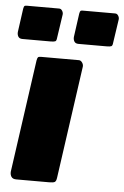

<svg xmlns="http://www.w3.org/2000/svg" viewBox="-67 -781 530 819"><g transform="rotate(5 198.0 -371.0)"><path d="M207 -23Q205 -7 198.5 -3.5Q192 0 175 0H34Q19 0 13 -9Q7 -18 8 -31L76 -513Q78 -524 81 -527Q84 -530 93 -530H256Q264 -530 270 -521.5Q276 -513 275 -504ZM170 -718 155 -617Q154 -604 148.5 -601.5Q143 -599 128 -599H8Q-5 -599 -10 -607.5Q-15 -616 -14 -627L0 -728Q2 -738 4.5 -740Q7 -742 14 -742H153Q161 -742 166 -734Q171 -726 170 -718ZM410 -718 395 -617Q394 -604 388.5 -601.5Q383 -599 368 -599H248Q235 -599 230 -607.5Q225 -616 226 -627L240 -728Q242 -738 244.5 -740Q247 -742 254 -742H393Q401 -742 406 -734Q411 -726 410 -718Z"/></g></svg>

Font: Libre Franklin Black
Style: Italic
Weight: 900
Italic angle: -8°
Designer: Pablo Impallari, Rodrigo Fuenzalida, Nhung Nguyen
Foundry: Impallari Type
Version: Version 3.000